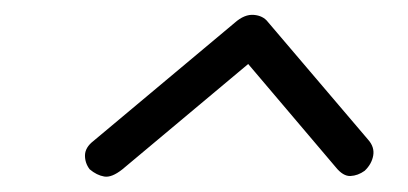

<svg xmlns="http://www.w3.org/2000/svg" viewBox="-20 -653 548 258"><path d="M470 -423.5Q461 -417 451 -416.5Q441 -416 431 -428.5L313.5 -567L144.5 -425.5Q130 -414 120 -415.8Q110 -417.5 100.5 -425.5Q94 -434 94.2 -444.5Q94.5 -455 105.5 -463.5L295.5 -622.5Q308.5 -634 321 -633Q333.5 -632 340 -623.5L474.5 -465.5Q483.5 -455.5 481.5 -444Q479.5 -432.5 470 -423.5Z"/></svg>

Font: Edu AU VIC WA NT Pre
Style: Regular
Weight: 400
Designer: Tina and Corey Anderson, Eben Sorkin, Mirko Velimirovic
Foundry: Google for Education
Version: Version 1.001